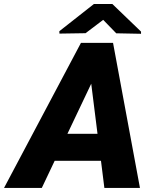

<svg xmlns="http://www.w3.org/2000/svg" viewBox="-76 -921 757 941"><path d="M474.6 -901.4 615.2 -766.1V-755.4L493.7 -757.8L429.7 -823.7L343.3 -758.3L215.3 -756.3L214.8 -768.1L384.3 -901.4ZM-56.2 0 320.8 -710.9H478L609.9 0H435.5L418.9 -132.8H191.9L128.9 0ZM254.4 -265.1H401.9L371.1 -510.7Z"/></svg>

Font: Mardoto Black
Style: Italic
Weight: 900
Italic angle: -12°
Designer: Christian Robertson, Vahan Hovhannisyan
Foundry: Google
Version: Version 1.000